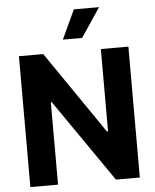

<svg xmlns="http://www.w3.org/2000/svg" viewBox="-62 -1011 859 1063"><g transform="rotate(-5 367.5 -479.5)"><path d="M671.5 -727.3H518.5V-269.9H512.1L198.2 -727.3H63.2V0H217V-457.7H222.3L538.7 0H671.5ZM313.6 -797.6H420.5L528.8 -959.2H388.8Z"/></g></svg>

Font: Margiela Sans
Style: Bold
Weight: 700
Designer: Stefan Endress, Andreas Faust
Version: Version 1.100;FEAKit 1.0